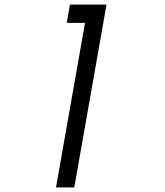

<svg xmlns="http://www.w3.org/2000/svg" viewBox="-20 -820 720 840"><path d="M272 -720H352L225 0H305L446 -800H286Z"/></svg>

Font: Gauge
Style: Italic
Weight: 400
Italic angle: -80°
Designer: Daniel Pimley
Foundry: Daniel Pimley
Version: Version 1.000;PS 001.001;hotconv 1.0.56